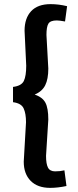

<svg xmlns="http://www.w3.org/2000/svg" viewBox="-20 -739 380 930"><path d="M205 -570 214 -407Q214 -356 199 -326Q184 -296 148 -281Q186 -268 200 -241.5Q214 -215 214 -160L203 16Q203 55 212.5 73Q222 91 247 91Q272 91 292 86L302 162Q260 171 223 171Q162 171 128.5 137Q95 103 95 44L106 -147Q106 -189 94.5 -214Q83 -239 43 -244V-318Q84 -323 95.5 -347Q107 -371 107 -421L99 -590Q99 -651 131 -685Q163 -719 225 -719Q265 -719 305 -709L295 -635Q267 -640 255 -640Q224 -640 214.5 -624.5Q205 -609 205 -570Z"/></svg>

Font: Bree Serif
Style: Regular
Weight: 400
Designer: Veronika Burian, Jos Scaglione
Foundry: TypeTogether
Version: Version 1.001